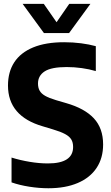

<svg xmlns="http://www.w3.org/2000/svg" viewBox="-20 -969 578 998"><path d="M40 -21V-150Q85 -136 134.5 -127.8Q184 -119.5 229 -119.5Q360 -119.5 360 -205Q360 -228.5 350.5 -244.2Q341 -260 318.2 -272.2Q295.5 -284.5 255 -296.5L202 -312.5Q21.5 -365 21.5 -524.5Q21.5 -595 54.2 -645.2Q87 -695.5 152.2 -722.5Q217.5 -749.5 313.5 -749.5Q359 -749.5 401.5 -744Q444 -738.5 478 -729V-599.5Q444.5 -609.5 405.2 -615Q366 -620.5 326.5 -620.5Q247 -620.5 212.2 -598Q177.5 -575.5 177.5 -535Q177.5 -513 186 -497.8Q194.5 -482.5 214.5 -471Q234.5 -459.5 271 -448.5L324 -433Q420 -405.5 468 -353.8Q516 -302 516 -218Q516 -147.5 482.2 -96.5Q448.5 -45.5 384.5 -18Q320.5 9.5 231.5 9.5Q183.5 9.5 132.5 1.5Q81.5 -6.5 40 -21ZM340 -949H450L339 -797H208.5L97.5 -949H207.5L274 -853.5Z"/></svg>

Font: Encode Sans Semi Condensed
Style: Bold
Weight: 700
Width: 4
Designer: Multiple Designers
Foundry: Impallari Type
Version: Version 2.000